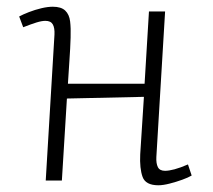

<svg xmlns="http://www.w3.org/2000/svg" viewBox="-20 -537 632 571"><path d="M408 -249 179 -244 164 0H116L142 -434Q143 -454 137 -464.5Q131 -475 115 -475Q104 -475 88 -470Q72 -465 49 -456L37 -488Q48 -494 66 -501Q84 -508 103 -512.5Q122 -517 137 -517Q162 -517 174 -505.5Q186 -494 188.5 -473.5Q191 -453 190 -425Q189 -392 186.5 -357.5Q184 -323 182 -288H410L423 -503H471L445 -70Q444 -51 449.5 -40Q455 -29 471 -29Q482 -29 499 -33.5Q516 -38 539 -48L550 -15Q540 -9 522 -2.5Q504 4 484.5 9Q465 14 451 14Q413 14 404 -11Q395 -36 397 -78Z"/></svg>

Font: Literata ExtraLight
Style: Italic
Weight: 250
Italic angle: -2°
Designer: Latin by Veronika Burian and Jose Scaglione. Greek by Irene Vlachou. Cyrillic by Vera Evstafieva
Foundry: TypeTogether
Version: Version 3.002